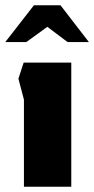

<svg xmlns="http://www.w3.org/2000/svg" viewBox="-30 -710 358 730"><path d="M61 0V-331L40 -411L60 -472H241V0ZM-10 -550 99 -690H200L308 -550H227L150 -608L70 -550Z"/></svg>

Font: Rowdies
Style: Regular
Weight: 400
Designer: Jaikishan Patel
Version: Version 1.000; ttfautohint (v1.8.3)